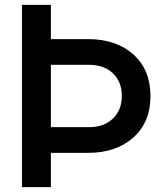

<svg xmlns="http://www.w3.org/2000/svg" viewBox="-20 -765 685 785"><path d="M69.8 0V-745.1H188V-605H340.8Q455.1 -605 525.1 -542.5Q595.2 -480 595.2 -372.1Q595.2 -265.1 524.9 -202.6Q454.6 -140.1 340.8 -140.1H188V0ZM188 -245.1H344.2Q404.8 -245.1 441.4 -280Q478 -314.9 478 -373Q478 -431.2 441.4 -465.6Q404.8 -500 344.2 -500H188Z"/></svg>

Font: Plus Jakarta Sans SemiBold
Style: Regular
Weight: 600
Designer: Gumpita Rahayu
Foundry: Tokotype
Version: Version 2.006